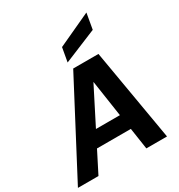

<svg xmlns="http://www.w3.org/2000/svg" viewBox="-250 -1124 1185 1271"><g transform="rotate(-30 342.5 -488.5)"><path d="M-28 0 340 -700H533L653 0H495L412 -555H411L129 0ZM106 -163 165 -278H541L558 -163ZM328 -753 347 -860 600 -977H601L580 -857Z"/></g></svg>

Font: DM Sans 28pt Black
Style: Italic
Weight: 900
Italic angle: -10°
Version: Version 4.004;gftools[0.9.30]